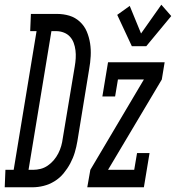

<svg xmlns="http://www.w3.org/2000/svg" viewBox="-86 -794 746 814"><path d="M-66 0 -63 -74H-28L69 -662H42L45 -735H155Q183 -735 208 -727.5Q233 -720 252.5 -702Q272 -684 282 -660Q292 -636 296 -610Q300 -584 298.5 -556Q297 -528 292 -501L242 -195Q238 -171 231 -147.5Q224 -124 212 -101.5Q200 -79 183.5 -59Q167 -39 145 -25.5Q123 -12 99 -6Q75 0 51 0ZM35 -74H54Q70 -74 86 -78Q102 -82 116.5 -92Q131 -102 142 -115Q153 -128 161 -143.5Q169 -159 173.5 -175Q178 -191 180 -207L231 -513Q234 -530 235 -547Q236 -564 234 -580.5Q232 -597 226.5 -612Q221 -627 210.5 -638.5Q200 -650 184.5 -656Q169 -662 152 -662H132ZM473 -598 411 -731 464 -769 512 -652 598 -774 640 -726 534 -598ZM284 0 297 -74 524 -457H414L402 -385H348L372 -530H612L600 -457L372 -74H483L495 -145H548L524 0Z"/></svg>

Font: Iosevka Slab Extended Oblique
Style: Regular
Weight: 400
Width: 7
Italic angle: -9°
Monospace: yes
Designer: Belleve Invis
Foundry: Belleve Invis
Version: Version 11.1.0; ttfautohint (v1.8.3)